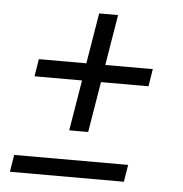

<svg xmlns="http://www.w3.org/2000/svg" viewBox="-44 -573 588 616"><g transform="rotate(5 250.0 -265.5)"><path d="M188 -149 215 -312H62L71 -368H224L251 -531H312L285 -368H438L429 -312H276L249 -149ZM10 0 19 -55H386L377 0Z"/></g></svg>

Font: Iosevka SS04 Light Oblique
Style: Regular
Weight: 300
Italic angle: -9°
Monospace: yes
Designer: Belleve Invis
Foundry: Belleve Invis
Version: Version 19.0.0; ttfautohint (v1.8.4)